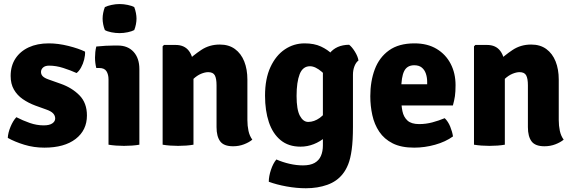

<svg xmlns="http://www.w3.org/2000/svg" viewBox="-20 -734 2912 974"><path d="M19.5 -34.5Q20.5 -59.5 33.2 -90.5Q46 -121.5 63 -139.5Q96 -122.5 131.2 -110.2Q166.5 -98 201.5 -98Q230.5 -98 245.2 -108Q260 -118 260 -133Q260 -147.5 249.5 -158.8Q239 -170 214.5 -178.5L159 -198.5Q124 -211.5 95.5 -231.2Q67 -251 50.5 -279.8Q34 -308.5 34 -348.5Q34 -399.5 58 -436.5Q82 -473.5 125.5 -493.8Q169 -514 227.5 -514Q275 -514 327 -501Q379 -488 411.5 -472Q412.5 -454 407 -432Q401.5 -410 391.2 -391.5Q381 -373 368.5 -363.5Q337.5 -377.5 301 -389.2Q264.5 -401 229 -401Q209 -401 198.5 -391.5Q188 -382 188 -369Q188 -356 197 -347Q206 -338 226 -331L288 -309Q345 -289 383 -250.5Q421 -212 421 -148Q421 -73.5 363.8 -29.2Q306.5 15 205 15Q151.5 15 103.2 0.2Q55 -14.5 19.5 -34.5Z M687 0Q670.5 3 649.8 4.5Q629 6 609 6Q589.5 6 568.8 4.5Q548 3 530.5 0V-331Q530.5 -356 520.2 -372.5Q510 -389 483.5 -389H468.5Q462 -414.5 462 -442Q462 -455 463.5 -469.8Q465 -484.5 468.5 -498Q491.5 -500.5 515.8 -501.8Q540 -503 556.5 -503H578Q628.5 -503 657.8 -470.8Q687 -438.5 687 -383.5ZM500.5 -639.5Q500.5 -653.5 503.5 -668.8Q506.5 -684 512 -698Q525 -704.5 545.8 -709Q566.5 -713.5 586.5 -713.5Q607 -713.5 628.2 -709Q649.5 -704.5 661 -698Q666.5 -684 669.5 -668.2Q672.5 -652.5 672.5 -639.5Q672.5 -626 669.5 -610.5Q666.5 -595 661 -581.5Q649.5 -575 628.2 -570.5Q607 -566 586.5 -566Q566.5 -566 545 -570.2Q523.5 -574.5 512 -581.5Q506.5 -595 503.5 -610.5Q500.5 -626 500.5 -639.5Z M871 -506Q916 -506 938.8 -475.2Q961.5 -444.5 961.5 -392.5V0Q945 3 924.2 4.5Q903.5 6 883.5 6Q864 6 843.2 4.5Q822.5 3 805 0V-499L812 -506ZM1235 -125Q1235 -96 1240.5 -70.2Q1246 -44.5 1260 -25.5Q1243 -11.5 1217.5 -1.8Q1192 8 1162.5 8Q1115.5 8 1097 -17Q1078.5 -42 1078.5 -89V-301.5Q1078.5 -335.5 1069.8 -351.8Q1061 -368 1036 -368Q1020.5 -368 1000.2 -359.8Q980 -351.5 959.8 -332.5Q939.5 -313.5 924 -282V-419Q959.5 -453 1000.8 -480.5Q1042 -508 1095 -508Q1141 -508 1172 -485.2Q1203 -462.5 1219 -422.5Q1235 -382.5 1235 -330Z M1798.5 -427Q1786 -418 1778.2 -398.2Q1770.5 -378.5 1770.5 -355V-91Q1770.5 -21 1764.2 24.8Q1758 70.5 1746.5 99.2Q1735 128 1719 148Q1689.5 186 1640.5 203.5Q1591.5 221 1531.5 221Q1484.5 221 1433.5 211.8Q1382.5 202.5 1343.5 188Q1343.5 160.5 1354.5 127.5Q1365.5 94.5 1382 75Q1414 89 1449 97Q1484 105 1517 105Q1553.5 105 1575.8 92.5Q1598 80 1608 57Q1618 34 1618 3.5V-357Q1618 -419.5 1651.5 -462.8Q1685 -506 1751 -507Q1765.5 -496 1780.5 -471.8Q1795.5 -447.5 1798.5 -427ZM1324.5 -248.5Q1324.5 -334.5 1352 -393.8Q1379.5 -453 1425 -483.5Q1470.5 -514 1525 -514Q1574 -514 1608.2 -498Q1642.5 -482 1665.2 -459Q1688 -436 1700.5 -414L1675 -286.5Q1646 -341 1612.8 -369.5Q1579.5 -398 1552.5 -398Q1516 -398 1500.2 -357.8Q1484.5 -317.5 1484.5 -247.5Q1484.5 -178 1501.2 -146.8Q1518 -115.5 1543.5 -115.5Q1573.5 -115.5 1602.2 -136Q1631 -156.5 1650.5 -197L1672.5 -88.5Q1656 -60.5 1630 -38Q1604 -15.5 1571.8 -2.8Q1539.5 10 1504.5 10Q1443.5 10 1403.5 -23Q1363.5 -56 1344 -114.2Q1324.5 -172.5 1324.5 -248.5Z M1958.5 -199V-306.5H2147V-318Q2147 -341 2140.5 -360.2Q2134 -379.5 2119.8 -391.2Q2105.5 -403 2081.5 -403Q2045 -403 2030.2 -373Q2015.5 -343 2015.5 -280.5V-233.5Q2015.5 -199.5 2021.5 -170Q2027.5 -140.5 2047 -122.5Q2066.5 -104.5 2106.5 -104.5Q2140.5 -104.5 2173.2 -113.2Q2206 -122 2236 -134.5Q2253.5 -117.5 2264 -91.5Q2274.5 -65.5 2278 -42Q2240 -14.5 2187.2 0.2Q2134.5 15 2081 15Q2015 15 1972 -6.8Q1929 -28.5 1904 -65.8Q1879 -103 1868.8 -149.8Q1858.5 -196.5 1858.5 -246Q1858.5 -321.5 1881.2 -382.2Q1904 -443 1953.5 -478.5Q2003 -514 2082.5 -514Q2148.5 -514 2195 -486Q2241.5 -458 2266.2 -410.2Q2291 -362.5 2291 -302Q2291 -268.5 2287.8 -246.2Q2284.5 -224 2277.5 -199Z M2450.5 -506Q2495.5 -506 2518.2 -475.2Q2541 -444.5 2541 -392.5V0Q2524.5 3 2503.8 4.5Q2483 6 2463 6Q2443.5 6 2422.8 4.5Q2402 3 2384.5 0V-499L2391.5 -506ZM2814.5 -125Q2814.5 -96 2820 -70.2Q2825.5 -44.5 2839.5 -25.5Q2822.5 -11.5 2797 -1.8Q2771.5 8 2742 8Q2695 8 2676.5 -17Q2658 -42 2658 -89V-301.5Q2658 -335.5 2649.2 -351.8Q2640.5 -368 2615.5 -368Q2600 -368 2579.8 -359.8Q2559.5 -351.5 2539.2 -332.5Q2519 -313.5 2503.5 -282V-419Q2539 -453 2580.2 -480.5Q2621.5 -508 2674.5 -508Q2720.5 -508 2751.5 -485.2Q2782.5 -462.5 2798.5 -422.5Q2814.5 -382.5 2814.5 -330Z"/></svg>

Font: Signika
Style: Bold
Weight: 700
Designer: Anna Giedry
Foundry: Anna Giedry
Version: Version 2.001